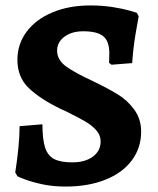

<svg xmlns="http://www.w3.org/2000/svg" viewBox="-20 -674 580 706"><path d="M44 -26 36 -40Q37 -47 40.5 -70.5Q44 -94 48 -134Q52 -174 52 -210L136 -217Q136 -161 146 -131Q156 -101 179.5 -89Q203 -77 246 -77Q293 -77 321.5 -98Q350 -119 350 -154Q350 -177 334 -195Q318 -213 295 -226.5Q272 -240 228 -262L202 -274Q128 -310 86 -350Q44 -390 44 -454Q44 -512 78 -557.5Q112 -603 173 -628.5Q234 -654 312 -654Q356 -654 394 -648Q432 -642 454.5 -635.5Q477 -629 483 -627L490 -614Q487 -600 478.5 -549.5Q470 -499 466 -442L390 -436L381 -443Q381 -446 381.5 -455.5Q382 -465 382 -478Q382 -522 360 -540.5Q338 -559 286 -559Q244 -559 217 -539Q190 -519 190 -488Q190 -454 222 -430.5Q254 -407 321 -376Q377 -349 413 -327Q449 -305 474 -270.5Q499 -236 499 -190Q499 -130 464.5 -84Q430 -38 367 -13Q304 12 221 12Q174 12 135 3.5Q96 -5 70 -15Q44 -25 44 -26Z"/></svg>

Font: Sahitya
Style: Bold
Weight: 700
Designer: Juan Pablo del Peral
Foundry: Juan Pablo del Peral (http://www.huertatipografica.com)
Version: Version 1.001;PS 001.000;hotconv 1.0.70;makeotf.lib2.5.58329